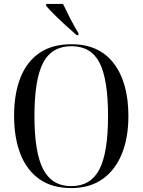

<svg xmlns="http://www.w3.org/2000/svg" viewBox="-20 -951 729 981"><path d="M344 10Q246 10 181 -36Q116 -82 84 -165Q52 -248 52 -359Q52 -471 84 -553Q116 -635 181 -680Q246 -725 345 -725Q487 -725 561.5 -627Q636 -529 636 -358Q636 -246 602 -163.5Q568 -81 503 -35.5Q438 10 344 10ZM344 0Q443 0 487.5 -85Q532 -170 532 -358Q532 -546 488.5 -630.5Q445 -715 345 -715Q245 -715 200.5 -630.5Q156 -546 156 -358Q156 -171 201 -85.5Q246 0 344 0ZM372 -771Q348 -792 316.5 -820.5Q285 -849 257.5 -876.5Q230 -904 216 -921V-931H302Q318 -897 339 -856Q360 -815 381 -781V-771Z"/></svg>

Font: Noto Serif Display SemiCondensed
Style: Regular
Weight: 400
Width: 4
Designer: Monotype Design Team
Foundry: Monotype Imaging Inc.
Version: Version 2.009